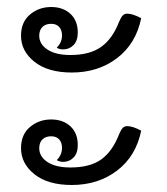

<svg xmlns="http://www.w3.org/2000/svg" viewBox="-20 -569 478 548"><path d="M40 -467Q40 -506 65.5 -527.5Q91 -549 126 -549Q160 -549 181 -529.5Q202 -510 202 -476Q202 -453 190 -440.5Q178 -428 160 -428Q149 -428 142 -433Q157 -448 157 -468Q157 -483 149 -492Q141 -501 126 -501Q110 -501 101 -492Q92 -483 92 -467Q92 -443 115.5 -427.5Q139 -412 181 -412Q236 -412 268.5 -435Q301 -458 320 -507Q325 -519 330 -524.5Q335 -530 343 -530Q359 -530 383 -517Q368 -444 314 -403Q260 -362 185 -362Q117 -362 78.5 -392.5Q40 -423 40 -467ZM40 -146Q40 -185 65.5 -206.5Q91 -228 126 -228Q160 -228 181 -208.5Q202 -189 202 -155Q202 -132 190 -119.5Q178 -107 160 -107Q150 -107 142 -112Q157 -127 157 -147Q157 -162 149 -171Q141 -180 126 -180Q110 -180 101 -171Q92 -162 92 -146Q92 -122 115.5 -106.5Q139 -91 181 -91Q237 -91 269 -114Q301 -137 320 -186Q325 -198 330 -203.5Q335 -209 343 -209Q359 -209 383 -196Q368 -123 314 -82Q260 -41 185 -41Q117 -41 78.5 -71.5Q40 -102 40 -146Z"/></svg>

Font: Krub
Style: Regular
Weight: 400
Designer: Ekaluck Peanpanawate
Foundry: Cadson Demak Co.,Ltd.
Version: Version 1.000; ttfautohint (v1.6)